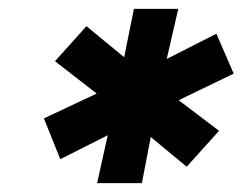

<svg xmlns="http://www.w3.org/2000/svg" viewBox="-20 -720 547 433"><path d="M401 -344 320 -411 300 -307H199L223 -415L116 -361L79 -453L198 -509L104 -582L175 -661L260 -591L282 -700H382L356 -587L468 -644L507 -554L383 -494L474 -425Z"/></svg>

Font: Red Hat Display Black
Style: Italic
Weight: 900
Italic angle: -12°
Designer: Pentagram / MCKL
Foundry: Pentagram / MCKL
Version: Version 1.003; Red Hat Display Black Italic